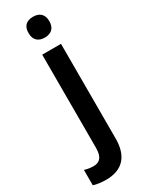

<svg xmlns="http://www.w3.org/2000/svg" viewBox="-301 -791 823 1071"><g transform="rotate(-30 110.0 -256.0)"><path d="M67 -685C67 -638 95 -618 134 -618C173 -618 201 -638 201 -685C201 -732 173 -752 134 -752C94 -752 67 -733 67 -685ZM33 240C145 240 194 174 194 67V-543H73V58C73 119 48 139 11 139C-10 139 -27 136 -47 130V229C-26 236 4 240 33 240Z"/></g></svg>

Font: Noto Sans Devanagari UI SemiCondensed SemiBold
Style: Regular
Weight: 600
Width: 4
Designer: Jelle Bosma - Monotype Design Team
Foundry: Monotype Imaging Inc.
Version: Version 2.004